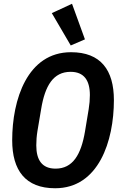

<svg xmlns="http://www.w3.org/2000/svg" viewBox="-20 -987 640 1019"><path d="M272.7 12.1C503.9 12.1 584.5 -239 584.5 -455.6C584.5 -615.1 514.9 -709.9 356.9 -709.9C125.4 -709.9 44.7 -458.8 44.7 -242.5C44.7 -83.1 114.7 12.1 272.7 12.1ZM172.6 -215.2C172.6 -239.7 174.4 -264.6 178.6 -290.8L198.5 -408.7C218.8 -532.3 262.8 -605.8 354.8 -605.8C425.8 -605.8 457 -560.4 457 -482.6C457 -458.1 454.9 -433.6 450.6 -407.3L431.1 -289.4C410.2 -165.8 366.1 -92 274.9 -92C203.1 -92 172.6 -137.8 172.6 -215.2ZM255 -917.3 355.5 -745.7 430.8 -778.1 362.2 -967Z"/></svg>

Font: Margiela Mono Italic SmBold It
Style: Regular
Weight: 600
Designer: Mike Abbink, Paul van der Laan, Pieter van Rosmalen
Foundry: Bold Monday
Version: Version 2.003 2021